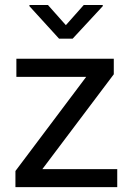

<svg xmlns="http://www.w3.org/2000/svg" viewBox="-20 -770 536 790"><path d="M462.4 -74.2V0H43.5V-66.4L334.5 -453.6H47.4V-528.3H448.2V-464.4L154.3 -74.2ZM177.2 -749.5 251 -666.5 324.7 -749.5H402.8V-744.6L278.8 -610.8H223.1L101.1 -744.6V-749.5Z"/></svg>

Font: Vazirmatn UI
Style: Regular
Weight: 400
Designer: Saber Rastikerdar
Foundry: Saber Rastikerdar
Version: Version 33.003